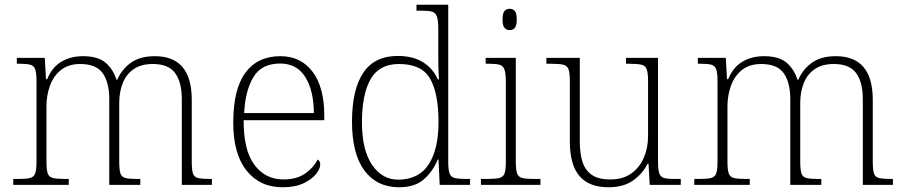

<svg xmlns="http://www.w3.org/2000/svg" viewBox="-20 -780 3815 810"><path d="M36 0V-25H57Q90 -25 106.5 -29Q123 -33 128.5 -48.5Q134 -64 134 -98V-439Q134 -472 128.5 -487.5Q123 -503 108 -507Q93 -511 65 -511H51V-536H169L174 -446H179Q200 -497 239.5 -520Q279 -543 330 -543Q394 -543 426 -515Q458 -487 471 -444H475Q494 -488 532.5 -515.5Q571 -543 633 -543Q789 -543 789 -359V-98Q789 -64 794 -48.5Q799 -33 815.5 -29Q832 -25 866 -25H874V0H747V-361Q747 -433 719 -471.5Q691 -510 625 -510Q575 -510 543.5 -488Q512 -466 497.5 -428.5Q483 -391 483 -346V-98Q483 -64 488 -48.5Q493 -33 509.5 -29Q526 -25 560 -25H572V0H441V-361Q441 -432 413.5 -471Q386 -510 318 -510Q269 -510 237.5 -485Q206 -460 191 -419Q176 -378 176 -331V-97Q176 -63 181.5 -48Q187 -33 203.5 -29Q220 -25 254 -25H270V0Z M1172 10Q1076 10 1020 -60.5Q964 -131 964 -262Q964 -404 1015.5 -473.5Q1067 -543 1163 -543Q1249 -543 1298.5 -477.5Q1348 -412 1348 -294V-273H1008Q1007 -147 1053 -85Q1099 -23 1176 -23Q1232 -23 1267.5 -48Q1303 -73 1320 -107Q1331 -101 1331 -86Q1331 -68 1313 -45.5Q1295 -23 1260 -6.5Q1225 10 1172 10ZM1304 -303Q1304 -396 1268.5 -454Q1233 -512 1162 -512Q1084 -512 1049.5 -455.5Q1015 -399 1010 -303Z M1664 10Q1570 10 1517.5 -60.5Q1465 -131 1465 -267Q1465 -402 1512.5 -473Q1560 -544 1658 -544Q1722 -544 1764.5 -517.5Q1807 -491 1827 -445H1832Q1830 -472 1829.5 -499.5Q1829 -527 1829 -548V-659Q1829 -695 1823 -711Q1817 -727 1802 -731Q1787 -735 1759 -735H1737V-760H1871V-97Q1871 -64 1876.5 -48.5Q1882 -33 1898.5 -29Q1915 -25 1949 -25H1963V0H1835L1830 -107H1827Q1805 -55 1767 -22.5Q1729 10 1664 10ZM1663 -22Q1749 -24 1789.5 -88Q1830 -152 1830 -265Q1830 -386 1794.5 -448Q1759 -510 1663 -510Q1580 -510 1543.5 -446Q1507 -382 1507 -264Q1507 -147 1550 -84Q1593 -21 1663 -22Z M2130 -653Q2117 -653 2108.5 -662.5Q2100 -672 2100 -698Q2100 -724 2108.5 -733.5Q2117 -743 2130 -743Q2144 -743 2152 -733.5Q2160 -724 2160 -698Q2160 -672 2152 -662.5Q2144 -653 2130 -653ZM2009 0V-25H2036Q2069 -25 2086 -29Q2103 -33 2108.5 -48Q2114 -63 2114 -97V-435Q2114 -471 2108 -487Q2102 -503 2087 -507Q2072 -511 2044 -511H2029V-536H2156V-98Q2156 -64 2161.5 -48.5Q2167 -33 2183.5 -29Q2200 -25 2234 -25H2260V0Z M2547 10Q2465 10 2424.5 -37.5Q2384 -85 2384 -184V-439Q2384 -472 2378.5 -487.5Q2373 -503 2356 -507Q2339 -511 2306 -511H2285V-536H2426V-183Q2426 -136 2436.5 -100Q2447 -64 2475 -43.5Q2503 -23 2555 -23Q2608 -23 2643 -48Q2678 -73 2696 -114.5Q2714 -156 2714 -205V-438Q2714 -472 2708.5 -487.5Q2703 -503 2686 -507Q2669 -511 2636 -511H2621V-536H2756V-97Q2756 -64 2761.5 -48.5Q2767 -33 2782 -29Q2797 -25 2826 -25H2852V0H2721L2716 -89H2712Q2690 -46 2650 -18Q2610 10 2547 10Z M2909 0V-25H2930Q2963 -25 2979.5 -29Q2996 -33 3001.5 -48.5Q3007 -64 3007 -98V-439Q3007 -472 3001.5 -487.5Q2996 -503 2981 -507Q2966 -511 2938 -511H2924V-536H3042L3047 -446H3052Q3073 -497 3112.5 -520Q3152 -543 3203 -543Q3267 -543 3299 -515Q3331 -487 3344 -444H3348Q3367 -488 3405.5 -515.5Q3444 -543 3506 -543Q3662 -543 3662 -359V-98Q3662 -64 3667 -48.5Q3672 -33 3688.5 -29Q3705 -25 3739 -25H3747V0H3620V-361Q3620 -433 3592 -471.5Q3564 -510 3498 -510Q3448 -510 3416.5 -488Q3385 -466 3370.5 -428.5Q3356 -391 3356 -346V-98Q3356 -64 3361 -48.5Q3366 -33 3382.5 -29Q3399 -25 3433 -25H3445V0H3314V-361Q3314 -432 3286.5 -471Q3259 -510 3191 -510Q3142 -510 3110.5 -485Q3079 -460 3064 -419Q3049 -378 3049 -331V-97Q3049 -63 3054.5 -48Q3060 -33 3076.5 -29Q3093 -25 3127 -25H3143V0Z"/></svg>

Font: Noto Serif Tamil ExtraLight
Style: Italic
Weight: 200
Italic angle: -12°
Designer: Indian Type Foundry, Tom Grace, and the Monotype Design Team
Foundry: Monotype Imaging Inc.
Version: Version 2.003; ttfautohint (v1.8.4.7-5d5b)